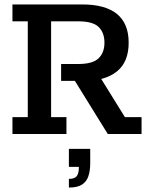

<svg xmlns="http://www.w3.org/2000/svg" viewBox="-20 -603 675 864"><path d="M36 0V-76H105V-507H36V-583H350Q454 -583 506.5 -540Q559 -497 559 -411Q559 -324 506 -281.5Q453 -239 359 -239H341L418 -276L542 -76H617V0H465L317 -239H255V-315H332Q397 -315 423.5 -340.5Q450 -366 450 -411Q450 -456 424 -481.5Q398 -507 332 -507H210V-76H279V0ZM290 241V202Q315 202 325 190Q335 178 335 148H290V67H386V132Q386 166 377.5 190.5Q369 215 348.5 228Q328 241 290 241Z"/></svg>

Font: Rokkitt SemiBold Medium
Style: Regular
Weight: 500
Version: Version 3.103